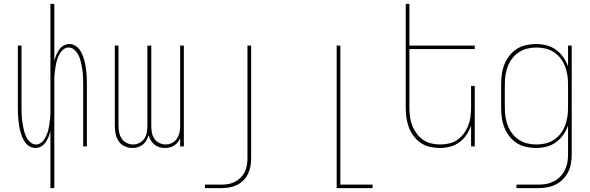

<svg xmlns="http://www.w3.org/2000/svg" viewBox="-20 -755 3040 990"><path d="M240 215V-79Q236 -63 230 -48.5Q224 -34 215 -21Q206 -8 192 0Q178 8 163 8Q147 8 133 0Q119 -8 110 -20.5Q101 -33 95 -47.5Q89 -62 85 -77Q81 -92 78.5 -107.5Q76 -123 74.5 -138Q73 -153 72.5 -168.5Q72 -184 72 -200V-520H91V-200Q91 -186 91.5 -172Q92 -158 93 -144.5Q94 -131 96.5 -117Q99 -103 102 -89.5Q105 -76 109.5 -63Q114 -50 121.5 -38.5Q129 -27 140.5 -18.5Q152 -10 166 -10Q180 -10 191.5 -18.5Q203 -27 210 -38.5Q217 -50 222 -63Q227 -76 230 -89.5Q233 -103 235 -117Q237 -131 238.5 -144.5Q240 -158 240 -172Q240 -186 240 -200V-735H260V-441Q264 -457 270 -471.5Q276 -486 285 -499Q294 -512 308 -520Q322 -528 337 -528Q353 -528 367 -520Q381 -512 390 -499.5Q399 -487 405 -472.5Q411 -458 415 -443Q419 -428 421.5 -412.5Q424 -397 425.5 -382Q427 -367 427.5 -351.5Q428 -336 428 -320V0H409V-320Q409 -334 408.5 -348Q408 -362 407 -375.5Q406 -389 403.5 -403Q401 -417 398 -430.5Q395 -444 390.5 -457Q386 -470 378.5 -481.5Q371 -493 359.5 -501.5Q348 -510 334 -510Q320 -510 308.5 -501.5Q297 -493 290 -481.5Q283 -470 278 -457Q273 -444 270 -430.5Q267 -417 265 -403Q263 -389 261.5 -375.5Q260 -362 260 -348Q260 -334 260 -320V215Z M663 8Q642 8 622.5 -1Q603 -10 591.5 -27.5Q580 -45 576 -65.5Q572 -86 572 -107V-520H591V-107Q591 -89 594.5 -72Q598 -55 607.5 -40.5Q617 -26 633 -18Q649 -10 666 -10Q683 -10 699 -18Q715 -26 724.5 -40.5Q734 -55 737 -72Q740 -89 740 -107V-520H760V-107Q760 -89 763 -72Q766 -55 775.5 -40.5Q785 -26 801 -18Q817 -10 834 -10Q851 -10 867 -18Q883 -26 892.5 -40.5Q902 -55 905.5 -72Q909 -89 909 -107V-520H928V0H909V-42Q904 -30 896 -20.5Q888 -11 877.5 -4.5Q867 2 855 5Q843 8 831 8Q816 8 802 4Q788 0 776.5 -9.5Q765 -19 757.5 -31.5Q750 -44 746 -58Q742 -44 735 -31.5Q728 -19 716.5 -9.5Q705 0 691 4Q677 8 663 8Z M1037 215V197H1121Q1139 197 1157 194Q1175 191 1191.5 182.5Q1208 174 1221 161Q1234 148 1242 131.5Q1250 115 1253 97Q1256 79 1256 60V-520H1275V60Q1275 81 1271.5 101.5Q1268 122 1259 141Q1250 160 1235 175Q1220 190 1201.5 199Q1183 208 1162.5 211.5Q1142 215 1121 215Z M1716 215V-520H1735V197H1901V215Z M2247 8Q2221 8 2195.5 2Q2170 -4 2149 -18.5Q2128 -33 2112.5 -54Q2097 -75 2088 -99Q2079 -123 2075.5 -148.5Q2072 -174 2072 -200V-735H2091V-520H2428V-502H2091V-200Q2091 -177 2094 -153.5Q2097 -130 2105.5 -108Q2114 -86 2128 -67Q2142 -48 2161 -34.5Q2180 -21 2203.5 -15.5Q2227 -10 2250 -10Q2273 -10 2296.5 -15.5Q2320 -21 2339 -34.5Q2358 -48 2372 -67Q2386 -86 2394.5 -108Q2403 -130 2406 -153.5Q2409 -177 2409 -200V-312H2428V0H2409V-107Q2400 -82 2385 -59.5Q2370 -37 2348 -21Q2326 -5 2300 1.5Q2274 8 2247 8Z M2643 215V197H2754Q2775 197 2795.5 193.5Q2816 190 2835 180.5Q2854 171 2868.5 156Q2883 141 2892.5 122Q2902 103 2905.5 82.5Q2909 62 2909 41V-108Q2900 -82 2884 -59.5Q2868 -37 2846 -21Q2824 -5 2797 1.5Q2770 8 2743 8Q2717 8 2691 2Q2665 -4 2643.5 -18Q2622 -32 2606 -53Q2590 -74 2580.5 -98Q2571 -122 2567.5 -148Q2564 -174 2564 -200V-320Q2564 -346 2567.5 -372Q2571 -398 2580.5 -422Q2590 -446 2606 -467Q2622 -488 2643.5 -502Q2665 -516 2691 -522Q2717 -528 2743 -528Q2770 -528 2797 -521.5Q2824 -515 2846 -499Q2868 -483 2884 -460.5Q2900 -438 2909 -412V-520H2928V41Q2928 64 2924 87.5Q2920 111 2909.5 132Q2899 153 2882.5 169.5Q2866 186 2845 196.5Q2824 207 2800.5 211Q2777 215 2754 215ZM2746 -10Q2770 -10 2793 -15.5Q2816 -21 2836 -34Q2856 -47 2870.5 -66Q2885 -85 2893.5 -107Q2902 -129 2905.5 -152.5Q2909 -176 2909 -200V-320Q2909 -344 2905.5 -367.5Q2902 -391 2893.5 -413Q2885 -435 2870.5 -454Q2856 -473 2836 -486Q2816 -499 2793 -504.5Q2770 -510 2746 -510Q2722 -510 2699 -504.5Q2676 -499 2656 -486Q2636 -473 2621.5 -454Q2607 -435 2598.5 -413Q2590 -391 2586.5 -367.5Q2583 -344 2583 -320V-200Q2583 -176 2586.5 -152.5Q2590 -129 2598.5 -107Q2607 -85 2621.5 -66Q2636 -47 2656 -34Q2676 -21 2699 -15.5Q2722 -10 2746 -10Z"/></svg>

Font: Iosevka Thin
Style: Regular
Weight: 100
Monospace: yes
Designer: Belleve Invis
Foundry: Belleve Invis
Version: Version 32.5.0; ttfautohint (v1.8.4)